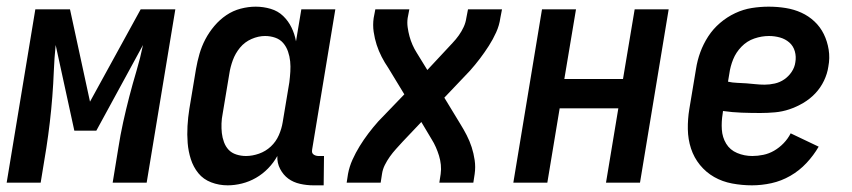

<svg xmlns="http://www.w3.org/2000/svg" viewBox="-36 -548 2556 576"><path d="M-16 0 70 -520H174L234 -243L386 -520H490L404 0H302L319 -104Q325 -143 333.5 -181.5Q342 -220 352 -258.5Q362 -297 373.5 -335.5Q385 -374 393 -413L253 -156H187L131 -413Q127 -374 125.5 -335.5Q124 -297 121 -258.5Q118 -220 113.5 -181.5Q109 -143 103 -104L86 0Z M647 8Q621 8 597.5 -1Q574 -10 559 -28.5Q544 -47 536.5 -70.5Q529 -94 527 -119Q525 -144 526.5 -170Q528 -196 532 -221L552 -341Q556 -364 562.5 -386.5Q569 -409 580 -430Q591 -451 607 -470Q623 -489 643 -502.5Q663 -516 686 -522Q709 -528 731 -528Q754 -528 776 -521.5Q798 -515 813.5 -500Q829 -485 838.5 -465.5Q848 -446 852 -424L868 -520H970L901 -103Q900 -98 900 -93.5Q900 -89 903 -86Q906 -83 910.5 -81.5Q915 -80 919 -80H936L935 8H904Q884 8 864 3.5Q844 -1 829 -12Q814 -23 804.5 -41Q795 -59 796 -80Q785 -60 768.5 -43Q752 -26 732 -14.5Q712 -3 690 2.5Q668 8 647 8ZM702 -80Q721 -80 741 -87Q761 -94 776.5 -108.5Q792 -123 800.5 -142.5Q809 -162 812 -181L832 -301Q834 -317 835 -333Q836 -349 834.5 -364Q833 -379 828 -393.5Q823 -408 813.5 -419Q804 -430 789.5 -435Q775 -440 759 -440Q739 -440 718.5 -431Q698 -422 684 -405Q670 -388 662.5 -367.5Q655 -347 652 -327L632 -207Q629 -192 628.5 -177.5Q628 -163 629.5 -149Q631 -135 636 -121.5Q641 -108 650 -98.5Q659 -89 673 -84.5Q687 -80 702 -80Z M1004 0 1008 -26Q1012 -48 1021.5 -69Q1031 -90 1043 -109.5Q1055 -129 1069 -147.5Q1083 -166 1099 -184L1177 -265L1129 -344Q1118 -360 1109 -377.5Q1100 -395 1094 -413.5Q1088 -432 1085 -452.5Q1082 -473 1085 -494L1090 -520H1192L1187 -494Q1185 -480 1187 -466Q1189 -452 1192.5 -439Q1196 -426 1201.5 -413.5Q1207 -401 1214 -390L1246 -338L1301 -397Q1311 -408 1321.5 -419Q1332 -430 1340.5 -442Q1349 -454 1355 -467Q1361 -480 1363 -494L1368 -520H1470L1465 -494Q1462 -472 1452.5 -451Q1443 -430 1430.5 -410.5Q1418 -391 1404 -372.5Q1390 -354 1374 -336L1297 -255L1345 -176Q1355 -160 1364 -142.5Q1373 -125 1379 -106.5Q1385 -88 1388 -67.5Q1391 -47 1388 -26L1384 0H1282L1286 -26Q1288 -40 1286.5 -54Q1285 -68 1281 -81Q1277 -94 1271.5 -106.5Q1266 -119 1259 -130L1228 -182L1172 -123Q1162 -112 1152 -101Q1142 -90 1133.5 -78Q1125 -66 1118.5 -53Q1112 -40 1110 -26L1106 0Z M1504 0 1590 -520H1692L1657 -311H1833L1868 -520H1970L1884 0H1782L1819 -223H1643L1606 0Z M2220 8Q2190 8 2160.5 2.5Q2131 -3 2106.5 -17Q2082 -31 2064 -53Q2046 -75 2037 -102.5Q2028 -130 2027.5 -160.5Q2027 -191 2032 -221L2052 -341Q2056 -367 2065 -391.5Q2074 -416 2088.5 -438.5Q2103 -461 2124 -479Q2145 -497 2169.5 -508.5Q2194 -520 2219.5 -524Q2245 -528 2270 -528Q2296 -528 2321 -524Q2346 -520 2368 -510Q2390 -500 2407.5 -483.5Q2425 -467 2435.5 -445.5Q2446 -424 2450 -399Q2454 -374 2449 -348Q2446 -327 2436 -306Q2426 -285 2410 -268Q2394 -251 2373.5 -239Q2353 -227 2332 -220Q2311 -213 2289 -211Q2267 -209 2245 -209Q2217 -209 2189 -210Q2161 -211 2133 -215L2132 -207Q2128 -183 2129.5 -159.5Q2131 -136 2142.5 -117Q2154 -98 2175.5 -89Q2197 -80 2221 -80Q2237 -80 2254 -83.5Q2271 -87 2286.5 -96Q2302 -105 2315 -118.5Q2328 -132 2336 -148L2420 -108Q2405 -82 2383.5 -59Q2362 -36 2335 -20.5Q2308 -5 2278.5 1.5Q2249 8 2220 8ZM2258 -294Q2273 -294 2288.5 -297.5Q2304 -301 2317 -310Q2330 -319 2339 -332.5Q2348 -346 2350 -361Q2353 -378 2348.5 -394Q2344 -410 2332 -420.5Q2320 -431 2304 -435.5Q2288 -440 2271 -440Q2249 -440 2227 -432.5Q2205 -425 2188.5 -408Q2172 -391 2163.5 -370Q2155 -349 2152 -327L2148 -303Q2161 -300 2175 -299.5Q2189 -299 2203 -298Q2217 -297 2230.5 -295.5Q2244 -294 2258 -294Z"/></svg>

Font: Iosevka Curly Semibold
Style: Italic
Weight: 600
Italic angle: -9°
Monospace: yes
Designer: Belleve Invis
Foundry: Belleve Invis
Version: Version 22.1.2; ttfautohint (v1.8.4)